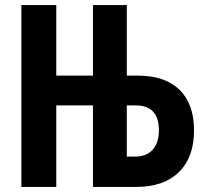

<svg xmlns="http://www.w3.org/2000/svg" viewBox="-20 -734 812 754"><path d="M64 0V-714H201V-437H345V-714H478V-437H521Q628 -437 685 -381.5Q742 -326 742 -222Q742 -116 682.5 -58Q623 0 516 0H345V-320H201V0ZM478 -119H511Q555 -119 579.5 -146Q604 -173 604 -222Q604 -320 513 -320H478Z"/></svg>

Font: Noto Sans ExtraCondensed
Style: Bold
Weight: 700
Width: 2
Designer: Monotype Design Team
Foundry: Monotype Imaging Inc.
Version: Version 2.013; ttfautohint (v1.8.4.7-5d5b)